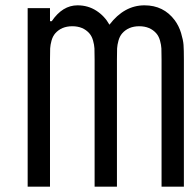

<svg xmlns="http://www.w3.org/2000/svg" viewBox="-20 -697 707 717"><path d="M269.5 -677.1Q308.6 -677.1 339.5 -657.2Q370.4 -637.4 388.7 -604.8Q444 -677.1 519.5 -677.1Q591.1 -677.1 632.8 -621.1Q648.4 -599.6 656.2 -573.6Q664.1 -547.5 665.4 -529Q666.7 -510.4 666.7 -475.3V0H583.3V-475.3Q583.3 -503.3 582.7 -516.3Q582 -529.3 577.5 -545.6Q572.9 -561.8 563.8 -572.3Q540.4 -599 500 -599Q459.6 -599 436.2 -572.3Q427.1 -561.8 422.5 -545.6Q418 -529.3 417.3 -516.3Q416.7 -503.3 416.7 -475.3V0H333.3V-475.3Q333.3 -503.3 332.7 -516.3Q332 -529.3 327.5 -545.6Q322.9 -561.8 313.8 -572.3Q290.4 -599 250 -599Q209.6 -599 186.2 -572.3Q177.1 -561.8 172.5 -545.6Q168 -529.3 167.3 -516.3Q166.7 -503.3 166.7 -475.3V0H83.3V-666.7H166.7V-617.8H173.2Q213.5 -677.1 269.5 -677.1Z"/></svg>

Font: TypoPRO Monoid
Style: Regular
Weight: 400
Width: 4
Monospace: yes
Designer: Andreas Larsen (@larsenwork)
Version: Version 0.61